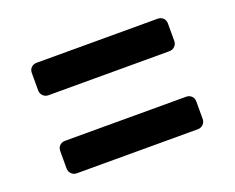

<svg xmlns="http://www.w3.org/2000/svg" viewBox="-69 -589 706 578"><g transform="rotate(-20 284.0 -300.0)"><path d="M90 -373Q80 -373 73 -380Q66 -387 66 -397V-453Q66 -464 73 -470.5Q80 -477 90 -477H478Q488 -477 495 -470.5Q502 -464 502 -453V-397Q502 -387 495 -380Q488 -373 478 -373ZM90 -123Q80 -123 73 -130Q66 -137 66 -147V-203Q66 -214 73 -220.5Q80 -227 90 -227H478Q488 -227 495 -220.5Q502 -214 502 -203V-147Q502 -137 495 -130Q488 -123 478 -123Z"/></g></svg>

Font: Fz Rubik Med
Style: Regular
Weight: 500
Designer: Hubert and Fischer
Foundry: Hubert and Fischer
Version: Vit hóa bi FontZin.com